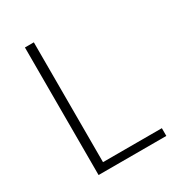

<svg xmlns="http://www.w3.org/2000/svg" viewBox="-161 -759 789 859"><g transform="rotate(-30 233.5 -329.5)"><path d="M97 0V-659H143V-40H447V0Z"/></g></svg>

Font: Giro Light
Style: Regular
Weight: 300
Designer: Paul D. Hunt
Foundry: Adobe Systems Incorporated
Version: Version 1.000;PS 1.0;hotconv 1.0.88;makeotf.lib2.5.647800